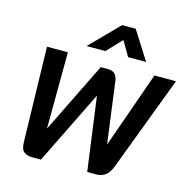

<svg xmlns="http://www.w3.org/2000/svg" viewBox="-132 -1085 1204 1215"><g transform="rotate(15 470.0 -477.5)"><path d="M110 -78 95 -700H232L229 -203H231L457 -663H507Q560 -663 569 -603L622 -204H624L799 -700H940L705 -78Q690 -38 665.5 -19Q641 0 604 0H546L481 -480H479L243 0H185Q153 0 132 -15.5Q111 -31 110 -78ZM519 -955H608L726 -769H608L551 -866L459 -769H336Z"/></g></svg>

Font: Bai Jamjuree
Style: Bold Italic
Weight: 700
Italic angle: -10°
Designer: Katatrad Aksorn Co.,Ltd.
Foundry: Cadson Demak Co.,Ltd.
Version: Version 1.000; ttfautohint (v1.6)